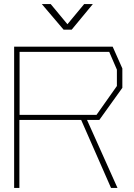

<svg xmlns="http://www.w3.org/2000/svg" viewBox="-20 -931 666 951"><path d="M472 -337H411L562 0H530L382 -337H76V0H50V-700H538L586 -592V-496ZM559 -586 521 -674H77V-362H458L559 -505ZM231 -911 314 -811 397 -911H440L335 -784H295L187 -911Z"/></svg>

Font: Turret Road ExtraLight
Style: Regular
Weight: 275
Designer: Noponies
Foundry: Noponies
Version: Version 1.001; ttfautohint (v1.8)